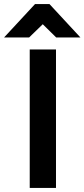

<svg xmlns="http://www.w3.org/2000/svg" viewBox="-62 -923 415 943"><path d="M81 -739H-42L110 -903H181L333 -739H214L148 -804ZM213 -680V0H84V-680Z"/></svg>

Font: Palanquin
Style: Bold
Weight: 700
Designer: Pria Ravichandran
Version: Version 1.0.4